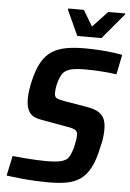

<svg xmlns="http://www.w3.org/2000/svg" viewBox="-60 -937 670 989"><g transform="rotate(5 275.0 -442.5)"><path d="M232 8Q196 8 156 6Q116 4 78.5 0Q41 -4 11 -8L33 -111Q62 -108 93.5 -105.5Q125 -103 154 -101.5Q183 -100 204 -100Q231 -100 250 -101.5Q269 -103 283.5 -106.5Q298 -110 309 -117Q318 -122 325 -134Q332 -146 337.5 -161.5Q343 -177 346.5 -193Q350 -209 352 -223Q354 -237 354 -246Q354 -261 348 -268Q342 -275 327.5 -279.5Q313 -284 286 -288L164 -310Q119 -317 102 -342Q85 -367 85 -410Q85 -429 88 -452.5Q91 -476 97 -502Q111 -564 133 -602.5Q155 -641 186.5 -661Q218 -681 260 -688.5Q302 -696 354 -696Q394 -696 432 -693.5Q470 -691 501 -687Q532 -683 550 -679L529 -577Q510 -580 483 -582.5Q456 -585 426.5 -586.5Q397 -588 369 -588Q342 -588 322 -586Q302 -584 288.5 -580Q275 -576 265 -569Q254 -562 246 -548Q238 -534 232.5 -516.5Q227 -499 224.5 -482.5Q222 -466 222 -452Q222 -434 233.5 -427.5Q245 -421 274 -416L388 -397Q418 -392 441 -382.5Q464 -373 478 -351.5Q492 -330 492 -288Q492 -277 491 -263.5Q490 -250 487.5 -234Q485 -218 480 -200Q466 -130 444 -88.5Q422 -47 391.5 -26.5Q361 -6 321.5 1Q282 8 232 8ZM311 -756 251 -887 253 -893H333L382 -811L459 -893H548L546 -887L436 -756Z"/></g></svg>

Font: Saira SemiCondensed SemiBold
Style: Italic
Weight: 600
Width: 4
Italic angle: -12°
Designer: Hector Gatti with collaboration of the Omnibus-Type team
Foundry: Omnibus-Type
Version: Version 1.101